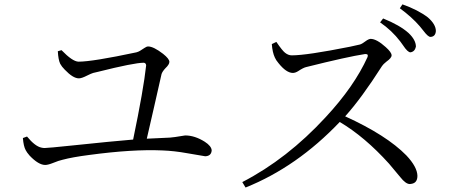

<svg xmlns="http://www.w3.org/2000/svg" viewBox="-20 -838 2040 864"><path d="M240.2 -607.4 256.8 -612.3Q305.7 -561.5 333 -560.5Q396.5 -560.5 593.8 -602.5Q595.7 -603.5 596.7 -603.5Q606.4 -605.5 629.9 -622.1Q639.6 -628.9 646.5 -628.9Q670.9 -628.9 713.9 -595.7Q742.2 -573.2 742.2 -559.6Q742.2 -547.9 724.6 -531.2Q710.9 -516.6 707 -504.9Q700.2 -475.6 672.9 -354.5Q650.4 -255.9 640.6 -213.9Q717.8 -217.8 745.1 -218.8Q760.7 -219.7 806.6 -227.5Q810.5 -228.5 813.5 -228.5Q856.4 -228.5 901.4 -200.2Q931.6 -180.7 932.6 -161.1Q930.7 -135.7 903.3 -134.8Q900.4 -134.8 823.2 -148.4Q763.7 -159.2 710 -161.1Q577.1 -167 380.9 -140.6Q305.7 -130.9 261.7 -119.1Q244.1 -115.2 220.7 -105.5Q196.3 -95.7 183.6 -95.7Q153.3 -95.7 113.3 -137.7Q100.6 -152.3 95.7 -162.1Q85.9 -179.7 83 -216.8L101.6 -223.6Q137.7 -179.7 166 -173.8Q173.8 -171.9 180.7 -171.9Q195.3 -171.9 307.6 -183.6Q483.4 -202.1 579.1 -210Q626 -435.5 637.7 -543.9Q636.7 -554.7 627 -555.7Q584 -555.7 419.9 -514.6Q407.2 -511.7 399.4 -509.8Q389.6 -506.8 372.1 -498Q347.7 -485.4 335 -485.4Q308.6 -485.4 271.5 -524.4Q257.8 -538.1 251 -550.8Q242.2 -569.3 240.2 -607.4Z M1690.4 -737.3 1704.1 -754.9Q1779.3 -724.6 1818.4 -689.5Q1851.6 -658.2 1851.6 -627.9Q1846.7 -605.5 1827.1 -602.5Q1814.5 -602.5 1793.9 -633.8Q1783.2 -648.4 1781.2 -651.4Q1743.2 -701.2 1690.4 -737.3ZM1203.1 -639.6 1223.6 -649.4Q1251 -609.4 1262.7 -600.6Q1277.3 -588.9 1293 -588.9Q1360.4 -588.9 1555.7 -627.9Q1584 -633.8 1599.6 -637.7Q1608.4 -639.6 1631.8 -657.2Q1641.6 -663.1 1647.5 -663.1Q1674.8 -663.1 1715.8 -626Q1742.2 -602.5 1742.2 -588.9Q1742.2 -577.1 1718.8 -560.5Q1704.1 -548.8 1699.2 -541Q1606.4 -395.5 1533.2 -314.5Q1719.7 -229.5 1808.6 -138.7Q1857.4 -86.9 1858.4 -46.9Q1858.4 -14.6 1831.1 -10.7Q1827.1 -9.8 1824.2 -9.8Q1805.7 -9.8 1781.2 -41Q1733.4 -98.6 1730.5 -101.6Q1621.1 -222.7 1508.8 -289.1Q1316.4 -86.9 1085 5.9L1070.3 -18.6Q1272.5 -123 1445.3 -310.5Q1574.2 -449.2 1633.8 -581.1Q1638.7 -594.7 1626 -594.7Q1624 -594.7 1622.1 -594.7Q1544.9 -583 1357.4 -536.1Q1344.7 -533.2 1321.3 -517.6Q1308.6 -509.8 1297.9 -509.8Q1268.6 -509.8 1233.4 -553.7Q1221.7 -567.4 1216.8 -579.1Q1206.1 -601.6 1203.1 -639.6ZM1779.3 -800.8 1791 -818.4Q1860.4 -793.9 1905.3 -759.8Q1941.4 -728.5 1941.4 -698.2Q1939.5 -672.9 1917 -671.9Q1906.2 -671.9 1885.7 -699.2Q1875 -712.9 1869.1 -719.7Q1834 -760.7 1779.3 -800.8Z"/></svg>

Font: GenYoMin JP Regular
Style: Regular
Weight: 400
Version: Version 1.001;PS 1;hotconv 16.6.51;makeotf.lib2.5.65220 DEVE